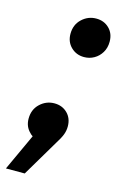

<svg xmlns="http://www.w3.org/2000/svg" viewBox="-144 -589 497 789"><g transform="rotate(15 104.5 -194.5)"><path d="M156 -374Q123 -374 100.5 -396Q78 -418 78 -452Q78 -491 104 -515.5Q130 -540 165 -540Q198 -540 220 -518.5Q242 -497 242 -462Q242 -436 230 -416Q218 -396 198.5 -385Q179 -374 156 -374ZM-35 151 37 -5Q30 -9 25 -15Q2 -37 2 -71Q2 -110 28 -134.5Q54 -159 89 -159Q122 -159 144 -137.5Q166 -116 166 -81Q166 -63 159.5 -46Q153 -29 137 -4L45 151Z"/></g></svg>

Font: Montserrat Thin SemiBold
Style: Italic
Weight: 600
Italic angle: -11.3°
Version: Version 9.000